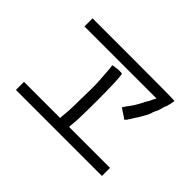

<svg xmlns="http://www.w3.org/2000/svg" viewBox="-122 -977 1245 1245"><g transform="rotate(45 500.0 -355.0)"><path d="M480.5 -578.1H496.1Q503.9 -578.1 507.8 -578.1Q519.5 -578.1 519.5 -566.4Q527.3 -515.6 527.3 -335.9Q527.3 -152.3 519.5 -101.6V-89.8H894.5Q894.5 -62.5 894.5 -15.6H105.5V-89.8H437.5V-105.5Q445.3 -160.2 445.3 -269.5Q449.2 -378.9 445.3 -441.4Q437.5 -539.1 437.5 -550.8L433.6 -570.3L449.2 -574.2Q460.9 -574.2 480.5 -578.1ZM128.9 -695.3H503.9Q882.8 -695.3 882.8 -691.4Q882.8 -675.8 871.1 -632.8Q863.3 -621.1 859.4 -601.6L855.5 -585.9Q851.6 -578.1 851.6 -574.2Q843.8 -558.6 839.8 -550.8V-546.9L835.9 -543Q835.9 -535.2 832 -527.3Q824.2 -503.9 808.6 -480.5Q796.9 -457 777.3 -429.7Q761.7 -402.3 757.8 -398.4L753.9 -394.5V-390.6L750 -386.7Q738.3 -375 734.4 -375Q734.4 -378.9 730.5 -382.8L722.7 -386.7L718.8 -390.6Q699.2 -402.3 687.5 -410.2Q671.9 -421.9 671.9 -421.9Q671.9 -421.9 675.8 -429.7L679.7 -433.6L683.6 -441.4Q722.7 -488.3 753.9 -554.7Q769.5 -578.1 777.3 -597.7Q789.1 -621.1 789.1 -621.1Q789.1 -621.1 457 -621.1H128.9Z"/></g></svg>

Font: 和音 by 宁静之雨，公众号njzyshare
Style: Regular
Weight: 400
Designer: Steve Matteson
Foundry: Ascender Corporation
Version: Version 6.00;June 8, 2018;FontCreator 11.0.0.2388 32-bit